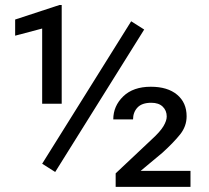

<svg xmlns="http://www.w3.org/2000/svg" viewBox="-20 -729 816 749"><path d="M542.5 -613.8 195.3 -58.1 144.5 -90.3 491.7 -646ZM220.7 -709.5V-324.2H144.5V-617.7L39.1 -589.8V-652.8L211.9 -709.5ZM723.1 -62.5V0H431.2V-52.7L571.8 -185.1Q605 -215.3 617.7 -236.8Q630.4 -258.3 630.4 -274.4Q630.4 -297.9 614.7 -313Q599.1 -328.1 570.3 -328.1Q533.7 -328.1 516.4 -309.6Q499 -291 499 -263.2H421.9Q421.9 -315.4 460.7 -353Q499.5 -390.6 568.4 -390.6Q633.8 -390.6 670.9 -359.6Q708 -328.6 708 -275.4Q708 -236.3 682.6 -204.6Q657.2 -172.9 614.3 -133.8L528.8 -62.5Z"/></svg>

Font: Vazirmatn RD UI
Style: Regular
Weight: 400
Designer: Saber Rastikerdar
Foundry: Saber Rastikerdar
Version: Version 33.003